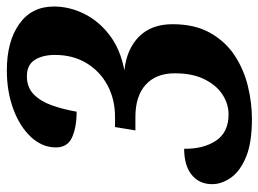

<svg xmlns="http://www.w3.org/2000/svg" viewBox="-120 -644 774 575"><g transform="rotate(-90 267.5 -357.0)"><path d="M199 10Q126 10 83.5 -8Q41 -26 22 -53.5Q3 -81 3 -109Q3 -148 31 -170.5Q59 -193 109 -193Q108 -136 133 -98Q158 -60 212 -60Q243 -60 271 -78Q299 -96 317 -132Q335 -168 335 -221Q335 -277 301 -308Q267 -339 204 -339H164L174 -400H204Q257 -400 299 -422.5Q341 -445 365.5 -485.5Q390 -526 390 -580Q390 -617 375 -640.5Q360 -664 326 -664Q293 -664 272 -643.5Q251 -623 239 -589Q227 -555 220 -515Q174 -515 143.5 -528.5Q113 -542 113 -577Q113 -618 144 -651.5Q175 -685 227.5 -704.5Q280 -724 344 -724Q430 -724 482.5 -687Q535 -650 535 -583Q535 -537 513.5 -493Q492 -449 449.5 -416.5Q407 -384 344 -372Q408 -365 445 -328Q482 -291 482 -228Q482 -161 456 -115Q430 -69 388 -41.5Q346 -14 296 -2Q246 10 199 10Z"/></g></svg>

Font: Noto Serif Tamil SemiCondensed
Style: Bold Italic
Weight: 700
Width: 4
Italic angle: -12°
Designer: Indian Type Foundry, Tom Grace, and the Monotype Design Team
Foundry: Monotype Imaging Inc.
Version: Version 2.003; ttfautohint (v1.8.4.7-5d5b)